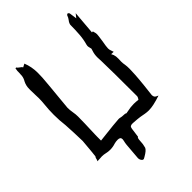

<svg xmlns="http://www.w3.org/2000/svg" viewBox="-291 -952 1247 1247"><g transform="rotate(-45 332.5 -328.5)"><path d="M259.8 180.7Q253.4 180.7 248 173.8Q239.7 163.6 239.7 148.9L249 35.2Q250.5 20 254.4 4.9Q256.3 -2.4 256.3 -8.3Q256.3 -28.3 231.4 -28.3Q214.8 -28.3 200.7 -24.4Q175.8 -16.1 150.9 -16.1Q132.8 -16.1 115.5 -20.3Q98.1 -24.4 82.5 -24.4Q74.7 -24.4 66.9 -23.4Q55.2 -22 39.1 -22Q43.9 -28.3 44.9 -35.6Q45.9 -45.9 52.7 -54.2Q54.7 -75.7 57.6 -100.6Q62 -142.6 64.9 -183.1Q64.9 -198.7 62.5 -258.8L58.6 -334.5Q52.2 -385.3 52.2 -436.5Q52.2 -481.4 57.1 -526.9Q60.1 -554.2 60.1 -581.5Q60.1 -597.2 59.1 -612.3Q58.1 -633.3 58.1 -653.8V-667.5Q58.1 -698.2 71.3 -723.6Q82 -741.2 84.5 -759.8Q86.4 -774.9 86.4 -790V-804.2L89.8 -825.7H97.2Q101.1 -818.4 112.3 -811Q127 -801.3 129.9 -794.4L152.3 -806.2Q171.9 -757.3 171.9 -702.6Q171.9 -658.7 167 -614.3L163.6 -575.2Q160.6 -536.6 156.2 -498.5Q150.9 -452.1 147.5 -405.3Q147.5 -383.3 151.6 -360.4Q155.8 -337.4 155.8 -316.4Q155.8 -269 151.4 -159.7Q150.9 -147 150.9 -133.8V-100.6Q310.5 -119.1 330.6 -119.1Q338.9 -119.1 345.7 -117.2Q357.4 -114.3 370.1 -114.3Q386.7 -114.3 390.6 -110.4Q392.1 -109.4 393.6 -109.4Q396.5 -109.4 410.2 -112.3Q439.9 -119.1 469.7 -119.1Q489.3 -119.1 508.8 -116.2Q510.3 -116.2 512.9 -120.4Q515.6 -124.5 518.1 -129.9Q520.5 -135.3 520.5 -139.6Q520.5 -373 517.6 -463.9Q516.1 -481.9 516.1 -499.5Q516.1 -527.8 523.9 -550.3L528.8 -566.9Q528.3 -571.3 526.4 -577.1Q522.9 -589.4 522.9 -597.2Q522.9 -602.1 524.4 -606.9Q535.2 -644.5 538.1 -683.1Q541.5 -728 541.5 -773.4Q543.9 -788.1 555.7 -802.7Q565.4 -815.4 569.3 -827.6Q569.8 -831.1 573.5 -834.2Q577.1 -837.4 580.1 -837.9Q583.5 -837.9 586.9 -834.5Q590.3 -831.1 591.3 -827.6Q595.2 -805.2 598.6 -775.9L619.6 -802.2L606 -639.2Q607.9 -639.6 614.7 -639.6L617.7 -627.9Q621.1 -617.7 621.1 -607.4Q621.1 -597.7 614.3 -552.2Q606 -506.8 606 -491.2Q606 -478.5 611.8 -464.8L616.7 -450.2Q603 -451.2 594.2 -451.2Q604 -434.6 606 -417.5Q606.9 -406.7 606.9 -396.5L606 -371.1Q606 -354.5 609.4 -337.4Q611.8 -322.8 611.8 -297.9Q611.8 -281.7 609.6 -245.1Q607.4 -208.5 601.8 -155.8Q596.2 -103 592.8 -76.7V-74.7Q592.8 -70.8 594.5 -65.4Q596.2 -60.1 599.6 -55.9Q603 -51.8 611.3 -48.3L621.6 -43.5Q550.8 -19.5 509.3 -19.5Q492.7 -19.5 475.6 -22.5Q453.1 -26.9 440.7 -28.8Q428.2 -30.8 416.3 -31.7Q404.3 -32.7 384.3 -34.2L371.1 -34.7Q362.8 -34.7 356 -31Q349.1 -27.3 347.2 -13.7Q343.3 19 338.4 51.3Q330.1 53.2 329.1 79.1Q328.6 108.4 320.8 134.8Q314 151.9 275.4 173.8Q270.5 176.3 266.8 178.5Q263.2 180.7 259.8 180.7Z"/></g></svg>

Font: Unutterable
Style: Regular
Weight: 400
Designer: GGBotNet
Foundry: f0n7.com
Version: 1.00